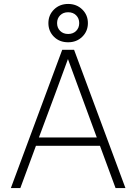

<svg xmlns="http://www.w3.org/2000/svg" viewBox="-20 -952 690 972"><path d="M486 -214H162L83 0H35L295 -700H355L615 0H565ZM177 -256H470L324 -653L259 -476ZM325 -738Q281 -738 253 -766Q225 -794 225 -835Q225 -876 253.5 -904Q282 -932 325 -932Q368 -932 396.5 -904Q425 -876 425 -835Q425 -794 396.5 -766Q368 -738 325 -738ZM325 -780Q350 -780 365.5 -795.5Q381 -811 381 -835Q381 -859 365.5 -874.5Q350 -890 325 -890Q300 -890 284.5 -874.5Q269 -859 269 -835Q269 -811 284.5 -795.5Q300 -780 325 -780Z"/></svg>

Font: PT Root UI Web Light
Style: Regular
Weight: 300
Designer: Vitaly Kuzmin
Foundry: ParaType Ltd.
Version: Version 1.000W